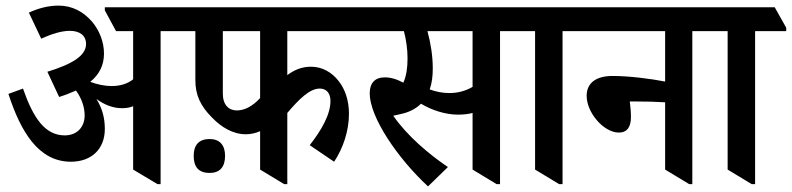

<svg xmlns="http://www.w3.org/2000/svg" viewBox="-20 -650 2825 685"><path d="M233 -73C305 -73 354 -117 354 -190C354 -229 345 -263 324 -297C351 -277 382 -264 415 -264C430 -264 443 -266 455 -271V-45L542 7H553V-539H665V-551L624 -624H354V-613L394 -539H455V-367C436 -352 411 -343 378 -343C353 -343 326 -349 302 -358C335 -385 351 -418 351 -459C351 -500 335 -541 309 -572C278 -608 238 -630 189 -630C153 -630 118 -621 83 -605L127 -512C164 -529 200 -540 229 -540C265 -540 287 -523 287 -493C287 -451 237 -421 149 -394L191 -304C213 -311 233 -319 251 -327C270 -301 282 -270 282 -238C282 -197 255 -167 211 -167C141 -167 99 -228 62 -334L10 -315C53 -183 116 -73 233 -73Z M857 -171C875 -171 892 -175 908 -182V-45L994 7H1005V-247C1046 -295 1084 -334 1121 -334C1145 -334 1159 -317 1159 -290C1159 -241 1127 -186 1085 -132L1172 -73C1204 -121 1225 -183 1225 -244C1225 -290 1212 -331 1188 -361C1164 -392 1130 -412 1089 -412C1056 -412 1029 -400 1005 -382V-539H1304V-551L1263 -624H567V-613L608 -539H677V-364C677 -311 695 -272 737 -230C770 -196 811 -171 857 -171ZM775 -316V-539H908V-300C880 -270 852 -256 825 -256C796 -256 775 -276 775 -316ZM728 -33C764 -33 783 -54 783 -94C783 -132 764 -154 728 -154C690 -154 671 -133 671 -94C671 -53 690 -33 728 -33Z M1507 15 1578 -54C1510 -100 1433 -165 1383 -237C1392 -239 1401 -241 1409 -243C1439 -249 1464 -262 1482 -280C1520 -257 1569 -241 1614 -241C1634 -241 1651 -243 1666 -247V-45L1752 7H1764V-539H1875V-551L1834 -624H1206V-612L1247 -539H1421C1429 -509 1434 -474 1434 -442C1434 -409 1430 -379 1419 -355C1395 -368 1373 -374 1353 -374C1318 -374 1299 -354 1299 -317C1299 -232 1398 -86 1507 15ZM1524 -406C1524 -449 1517 -495 1505 -539H1666V-340C1642 -326 1614 -318 1583 -318C1558 -318 1535 -323 1513 -331C1521 -353 1524 -378 1524 -406Z M1975 7H1987V-539H2098V-551L2057 -624H1777V-613L1818 -539H1889V-45Z M2188 -177C2218 -177 2231 -198 2231 -232C2231 -251 2229 -271 2227 -288C2233 -288 2239 -288 2246 -288C2286 -288 2323 -287 2353 -285V-45L2439 7H2450V-539H2562V-551L2521 -624H2000V-613L2041 -539H2353V-359C2303 -369 2224 -379 2166 -379C2105 -379 2073 -353 2073 -308C2073 -248 2134 -177 2188 -177Z M2662 7H2674V-539H2785V-551L2744 -624H2464V-613L2505 -539H2576V-45Z"/></svg>

Font: Noto Serif Devanagari Condensed SemiBold
Style: Regular
Weight: 600
Width: 3
Designer: Universal Thirst, Indian Type Foundry and the Monotype Design Team
Foundry: Monotype Imaging Inc.
Version: Version 2.004